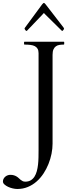

<svg xmlns="http://www.w3.org/2000/svg" viewBox="-142 -972 500 1305"><path d="M25.4 -668.9Q21.5 -668.9 21.5 -672.9V-684.6Q21.5 -688.5 25.4 -688.5H290.5Q293 -688.5 293.7 -687Q294.4 -685.5 294.4 -684.6V-672.9Q294.4 -671.9 293.7 -670.4Q293 -668.9 290.5 -668.9Q275.4 -668.9 261.7 -666.7Q248 -664.6 237.8 -657.2Q227.5 -649.9 221.4 -636.2Q215.3 -622.6 215.3 -599.1V4.9Q215.3 37.1 208.3 72.8Q201.2 108.4 187.5 142.6Q173.8 176.8 153.6 207.5Q133.3 238.3 106.7 261.7Q80.1 285.2 47.1 298.8Q14.2 312.5 -24.4 312.5Q-38.6 312.5 -55.4 308.6Q-72.3 304.7 -86.9 297.9Q-101.6 291 -111.8 281.7Q-122.1 272.5 -122.1 261.2Q-122.1 251 -117.4 242.7Q-112.8 234.4 -105.7 228.5Q-98.6 222.7 -89.8 219.5Q-81.1 216.3 -72.3 216.3Q-57.6 216.3 -46.9 219.7Q-36.1 223.1 -28.1 228.3Q-20 233.4 -13.9 239.5Q-7.8 245.6 -1.2 250.7Q5.4 255.9 12.5 259.3Q19.5 262.7 29.8 262.7Q51.8 262.7 67.1 253.4Q82.5 244.1 92.5 228.3Q102.5 212.4 108.2 191.4Q113.8 170.4 116.5 146.7Q119.1 123 119.6 97.9Q120.1 72.8 120.1 48.8V-610.4Q120.1 -628.9 113.5 -640.4Q106.9 -651.9 94.7 -658.2Q82.5 -664.6 64.9 -666.7Q47.4 -668.9 25.4 -668.9ZM166.5 -873Q165 -874.5 161.1 -878.9Q157.2 -883.3 156.2 -883.3Q155.3 -883.3 151.6 -878.9Q147.9 -874.5 146.5 -873L42 -763.7Q41 -762.7 39.6 -762.2Q38.1 -761.7 37.1 -761.7Q35.6 -761.7 33.7 -763.7Q31.7 -765.6 29.8 -768.3Q27.8 -771 26.4 -773.4Q24.9 -775.9 24.9 -777.3Q24.9 -779.8 28.3 -784.7L144.5 -942.4Q147.5 -945.3 150.6 -948.7Q153.8 -952.1 156.2 -952.1Q158.7 -952.1 162.4 -948.7Q166 -945.3 168.9 -941.4L290 -784.7Q293.5 -779.3 293.5 -777.3Q293.5 -775.9 292 -773.4Q290.5 -771 288.6 -768.3Q286.6 -765.6 284.7 -763.7Q282.7 -761.7 281.2 -761.7Q279.3 -761.7 277.3 -763.7Z"/></svg>

Font: Kurinto Book Core
Style: Regular
Weight: 400
Designer: Kurinto was developed by Clint Goss from a range of fonts that are compatible with the SIL Open Font License Version 1.1
Foundry: Clinton F. Goss
Version: Version 2.196; July 25, 2020